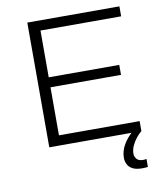

<svg xmlns="http://www.w3.org/2000/svg" viewBox="-95 -765 893 1043"><g transform="rotate(-10 351.5 -244.0)"><path d="M127 0V-688H635V-633H190V-375H579V-320H190V-55H635V0ZM605 200Q571 200 551.5 189.5Q532 179 524 162Q516 145 516 127Q516 89 537 53.5Q558 18 592 -10L635 0Q621 11 606 29.5Q591 48 581 70Q571 92 571 114Q571 129 581.5 142.5Q592 156 618 156Q622 156 625.5 155.5Q629 155 636 154V198Q628 199 620.5 199.5Q613 200 605 200Z"/></g></svg>

Font: Saira Expanded Light
Style: Regular
Weight: 300
Width: 7
Designer: Hector Gatti with collaboration of the Omnibus-Type team
Foundry: Omnibus-Type
Version: Version 1.101